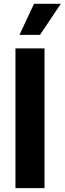

<svg xmlns="http://www.w3.org/2000/svg" viewBox="-20 -979 337 999"><path d="M211.6 -727.3V0H60.4V-727.3ZM81.3 -797.6 157 -959.2H296.5L188.2 -797.6Z"/></svg>

Font: Inter UI
Style: Bold
Weight: 700
Designer: Rasmus Andersson
Foundry: rsms
Version: 3.2;8d6f07862